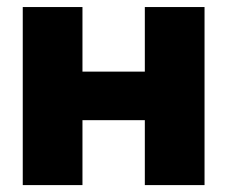

<svg xmlns="http://www.w3.org/2000/svg" viewBox="-20 -536 658 556"><path d="M218.8 -515.6V-328.6H399.4V-515.6H572.3V0H399.4V-188H218.8V0H45.9V-515.6Z"/></svg>

Font: Inter Display Extra Bold
Style: Regular
Weight: 800
Designer: Rasmus Andersson
Foundry: rsms
Version: Version 4.000;git-4fc901f